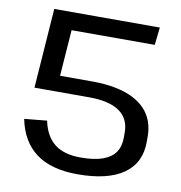

<svg xmlns="http://www.w3.org/2000/svg" viewBox="-80 -774 809 856"><g transform="rotate(10 325.0 -346.0)"><path d="M327 8Q207 8 138.5 -43Q70 -94 50 -194L152 -204Q166 -136 208.5 -102Q251 -68 327 -68Q389 -68 427.5 -82Q466 -96 484 -122.5Q502 -149 502 -188V-212Q502 -275 455.5 -307Q409 -339 319 -339H71L142 -411H319Q379 -411 426 -401.5Q473 -392 507 -374.5Q541 -357 563 -332.5Q585 -308 595.5 -277.5Q606 -247 606 -212V-188Q606 -92 534.5 -42Q463 8 327 8ZM97 -700H575L566 -620H153L194 -681L171 -368L71 -339Z"/></g></svg>

Font: Pathway Extreme Medium
Style: Regular
Weight: 500
Designer: Eduardo Rodriguez Tunni
Foundry: Eduardo Rodriguez Tunni
Version: Version 1.001;gftools[0.9.26]